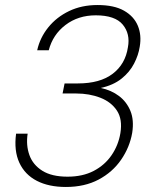

<svg xmlns="http://www.w3.org/2000/svg" viewBox="-20 -732 618 764"><path d="M242 12Q174 12 126.5 -12.5Q79 -37 57 -84.5Q35 -132 44 -200H90Q83 -154 97 -115Q111 -76 148.5 -52.5Q186 -29 249 -29Q309 -29 353 -52Q397 -75 424 -114.5Q451 -154 459 -202Q468 -257 445.5 -291.5Q423 -326 379.5 -343Q336 -360 283 -360H229L237 -400H290Q378 -400 428.5 -438.5Q479 -477 489 -544Q499 -597 468.5 -634Q438 -671 361 -671Q291 -671 240.5 -632.5Q190 -594 174 -532H128Q139 -582 172 -623Q205 -664 255 -688Q305 -712 368 -712Q434 -712 473.5 -689.5Q513 -667 528.5 -629.5Q544 -592 536 -546Q531 -513 513.5 -479Q496 -445 463.5 -419Q431 -393 381 -382Q423 -373 453.5 -350Q484 -327 499 -290.5Q514 -254 506 -203Q496 -146 462 -96.5Q428 -47 372.5 -17.5Q317 12 242 12Z"/></svg>

Font: DM Sans 10pt ExtraLight
Style: Italic
Weight: 250
Italic angle: -10°
Version: Version 4.004;gftools[0.9.30]